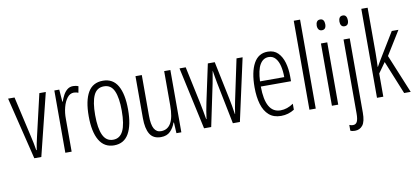

<svg xmlns="http://www.w3.org/2000/svg" viewBox="-85 -1067 3525 1615"><g transform="rotate(-10 1678.0 -259.5)"><path d="M135 0 5 -532H60L139 -185Q146 -156 152 -126Q158 -96 163 -64H167Q174 -112 189 -175L272 -532H327L195 0Z M561 -541Q571 -541 583 -539Q595 -537 606 -532L596 -478Q589 -481 578.5 -483.5Q568 -486 558 -486Q525 -486 501.5 -456Q478 -426 465.5 -378.5Q453 -331 454 -279V0H400V-532H442L450 -427H453Q463 -456 477 -482Q491 -508 511.5 -524.5Q532 -541 561 -541Z M983 -267Q983 -134 942 -62Q901 10 816 10Q732 10 689.5 -62.5Q647 -135 647 -268Q647 -401 688 -471.5Q729 -542 816 -542Q901 -542 942 -470.5Q983 -399 983 -267ZM702 -268Q702 -155 729.5 -96.5Q757 -38 816 -38Q874 -38 901.5 -94.5Q929 -151 929 -267Q929 -376 903 -435Q877 -494 816 -494Q755 -494 728.5 -436.5Q702 -379 702 -268Z M1391 -532V0H1349L1344 -92H1340Q1326 -50 1296.5 -20Q1267 10 1216 10Q1150 10 1121.5 -37.5Q1093 -85 1093 -173V-532H1147V-185Q1147 -109 1166.5 -74Q1186 -39 1225 -39Q1281 -39 1309.5 -88Q1338 -137 1338 -240V-532Z M1759 -358Q1754 -384 1749.5 -411Q1745 -438 1741 -463H1740Q1735 -437 1730.5 -410Q1726 -383 1721 -358L1646 0H1585L1469 -532H1522L1590 -213Q1597 -178 1603.5 -143Q1610 -108 1616 -73H1619Q1622 -100 1628.5 -138.5Q1635 -177 1643 -214L1711 -532H1770L1837 -210Q1843 -183 1849 -148Q1855 -113 1861 -73H1863Q1868 -104 1871.5 -127Q1875 -150 1882 -182L1956 -532H2008L1891 0H1831Z M2223 -542Q2277 -542 2310 -509Q2343 -476 2358.5 -422Q2374 -368 2374 -305V-263H2116Q2117 -37 2246 -37Q2302 -37 2356 -74V-23Q2331 -7 2302.5 1.5Q2274 10 2242 10Q2179 10 2139.5 -24.5Q2100 -59 2081.5 -121Q2063 -183 2063 -265Q2063 -395 2103 -468.5Q2143 -542 2223 -542ZM2223 -496Q2176 -496 2148.5 -449.5Q2121 -403 2117 -307H2324Q2324 -358 2314 -401Q2304 -444 2281.5 -470Q2259 -496 2223 -496Z M2539 0H2485V-760H2539Z M2705 -732Q2724 -732 2732.5 -719Q2741 -706 2741 -686Q2741 -640 2705 -640Q2687 -640 2677.5 -652.5Q2668 -665 2668 -686Q2668 -706 2677 -719Q2686 -732 2705 -732ZM2731 -532V0H2677V-532Z M2862 -686Q2862 -706 2870.5 -719Q2879 -732 2899 -732Q2917 -732 2925.5 -719Q2934 -706 2934 -686Q2934 -640 2898 -640Q2880 -640 2871 -652.5Q2862 -665 2862 -686ZM2832 241Q2819 241 2809.5 239Q2800 237 2793 233V184Q2808 191 2824 191Q2849 191 2859.5 169Q2870 147 2870 100V-532H2923V103Q2923 178 2898.5 209.5Q2874 241 2832 241Z M3116 -372Q3116 -341 3115 -313Q3114 -285 3113 -255H3115Q3124 -271 3131.5 -284Q3139 -297 3148 -312L3282 -532H3339L3214 -330L3350 0H3294L3178 -285L3116 -198V0H3062V-760H3116Z"/></g></svg>

Font: Noto Sans Telugu ExtraCondensed Light
Style: Regular
Weight: 300
Width: 2
Designer: Jelle Bosma - Monotype Design Team
Foundry: Monotype Imaging Inc.
Version: Version 2.005; ttfautohint (v1.8.4.7-5d5b)